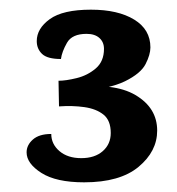

<svg xmlns="http://www.w3.org/2000/svg" viewBox="-20 -651 365 397"><path d="M168 -631Q224 -631 257.5 -610.5Q291 -590 291 -553Q291 -538 281 -518.5Q271 -499 238.5 -483Q206 -467 138 -461L131 -469Q215 -481 260 -454.5Q305 -428 305 -381Q305 -338 266.5 -306Q228 -274 154 -274Q96 -274 65.5 -293.5Q35 -313 35 -336Q35 -351 48 -362.5Q61 -374 86 -374Q86 -353 103 -338.5Q120 -324 148 -324Q176 -324 192.5 -338.5Q209 -353 209 -376Q209 -402 194 -414Q179 -426 154.5 -429.5Q130 -433 102 -431L101 -484Q116 -484 138.5 -489.5Q161 -495 178 -509.5Q195 -524 195 -550Q195 -564 185.5 -572.5Q176 -581 159 -581Q129 -581 118.5 -562.5Q108 -544 106 -529Q78 -529 67 -539.5Q56 -550 56 -566Q56 -592 83 -611.5Q110 -631 168 -631Z"/></svg>

Font: Karma Variable Light
Style: Regular
Weight: 300
Designer: Joana Correia
Foundry: Indian Type Foundry
Version: Version 3.000